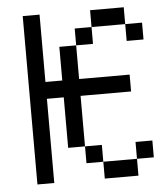

<svg xmlns="http://www.w3.org/2000/svg" viewBox="-48 -667 596 710"><g transform="rotate(-5 250.0 -312.5)"><path d="M125 -375H187.5V-500H250V-375H437.5V-312.5H250V-125H187.5V-312.5H125V0H62.5V-625H125ZM250 -125H312.5V-62.5H250ZM250 -562.5H312.5V-500H250ZM312.5 -62.5H437.5V0H312.5ZM312.5 -625H437.5V-562.5H312.5ZM437.5 -125H500V-62.5H437.5ZM437.5 -562.5H500V-500H437.5Z"/></g></svg>

Font: 寒蝉点阵体 16px
Style: Regular
Weight: 400
Designer: Designed by Warren2060
Foundry: ChillType
Version: Version 1.000